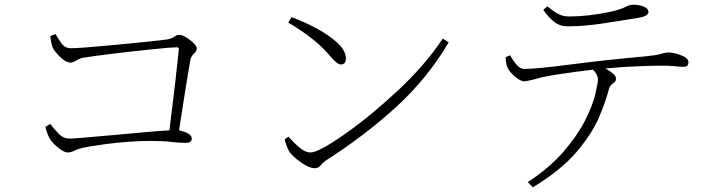

<svg xmlns="http://www.w3.org/2000/svg" viewBox="-20 -747 3040 816"><path d="M173 -208 194 -220Q209 -200 229 -179Q249 -158 277 -158Q290 -158 342 -162.5Q394 -167 462 -173Q530 -179 594.5 -185Q659 -191 700 -193Q728 -415 740 -536Q742 -546 731 -546Q710 -546 626.5 -537.5Q543 -529 457 -518.5Q371 -508 330 -501Q318 -498 304 -489.5Q290 -481 279 -481Q260 -481 235 -505.5Q210 -530 203 -547Q196 -569 194 -594L216 -602Q227 -583 241.5 -562.5Q256 -542 282 -542Q319 -542 472 -556.5Q625 -571 688 -579Q711 -583 721 -591Q731 -599 742 -599Q759 -599 787.5 -577Q816 -555 816 -542Q816 -529 805 -519.5Q794 -510 789 -493Q774 -408 741 -193Q795 -181 795 -158Q795 -137 760 -140Q739 -140 707 -144Q675 -148 621 -148Q501 -148 352 -123Q312 -115 297 -107Q282 -99 268 -99Q252 -99 227.5 -119Q203 -139 192 -156Q178 -184 173 -208Z M1219 -674Q1272 -655 1325 -626.5Q1378 -598 1414 -565Q1450 -532 1450 -498Q1450 -473 1428 -473Q1413 -473 1382 -510Q1321 -583 1205 -651ZM1862 -583 1887 -567Q1794 -410 1659 -288Q1524 -166 1362 -63Q1352 -55 1342 -43.5Q1332 -32 1318 -32Q1295 -32 1261 -55.5Q1227 -79 1210 -101Q1195 -130 1190 -155L1206 -166Q1231 -138 1254.5 -118.5Q1278 -99 1300 -99Q1333 -99 1441 -174Q1549 -249 1667.5 -359Q1786 -469 1862 -583Z M2692 -671Q2632 -661 2547 -648Q2462 -635 2394 -635Q2360 -635 2336 -653.5Q2312 -672 2289 -705L2306 -720Q2333 -698 2353 -687.5Q2373 -677 2398 -677Q2482 -677 2574 -697Q2619 -707 2637 -717Q2655 -727 2672 -727Q2698 -727 2717 -718.5Q2736 -710 2736 -696Q2736 -678 2692 -671ZM2245 49 2223 27Q2316 -34 2375 -102.5Q2434 -171 2466 -234Q2498 -297 2509.5 -344.5Q2521 -392 2521 -408Q2521 -431 2500 -451Q2344 -432 2280 -418Q2237 -405 2208 -401Q2192 -402 2168.5 -421.5Q2145 -441 2136 -462Q2130 -476 2129 -504L2148 -512Q2160 -490 2175.5 -472Q2191 -454 2208 -454Q2260 -454 2409.5 -473.5Q2559 -493 2718 -507Q2770 -512 2789 -518Q2808 -524 2821 -524Q2844 -524 2875 -512Q2906 -500 2906 -482Q2906 -475 2902 -469Q2898 -463 2883 -463Q2873 -463 2849 -465.5Q2825 -468 2791 -468Q2758 -468 2693.5 -465.5Q2629 -463 2553 -456Q2571 -446 2584.5 -435Q2598 -424 2598 -413Q2598 -400 2586.5 -393.5Q2575 -387 2569 -372Q2556 -320 2526.5 -250Q2497 -180 2431.5 -102.5Q2366 -25 2245 49Z"/></svg>

Font: Minh Nguyen ExtraLight
Style: Regular
Weight: 250
Designer: Ryoko NISHIZUKA 西塚涼子 (kana & ideographs); Frank Grießhammer (Latin, Greek & Cyrillic); Wenlong ZHANG 张文龙 (bopomofo); San
Foundry: Adobe
Version: Version 1.100;July 7, 2023;FontCreator 14.0.0.2814 64-bit